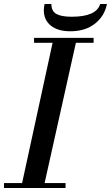

<svg xmlns="http://www.w3.org/2000/svg" viewBox="-26 -944 557 964"><path d="M145 -729V-754H444V-729H355L198 -25H303V0H-6V-25H85L238 -729ZM198 -924H232Q232 -888 257 -874Q282 -860 334 -860Q458 -860 477 -924H511Q499 -863 450.5 -825Q402 -787 327 -787Q264 -787 229 -815.5Q194 -844 194 -893Q194 -908 198 -924Z"/></svg>

Font: Libre Bodoni
Style: Italic
Weight: 400
Italic angle: -13°
Designer: Pablo Impallari, Rodrigo Fuenzalida
Foundry: Pablo Impallari, Rodrigo Fuenzalida
Version: Version 1.001